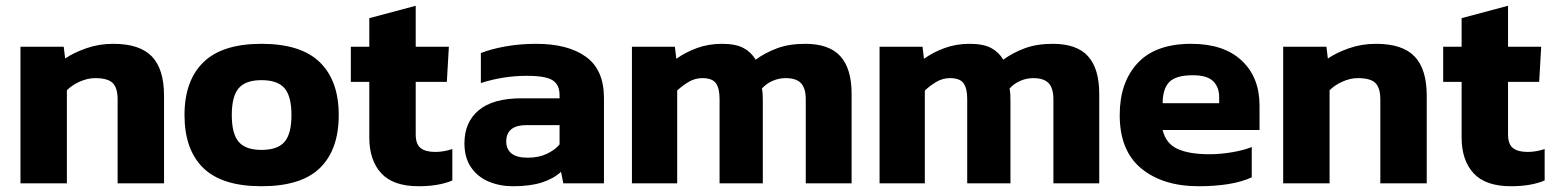

<svg xmlns="http://www.w3.org/2000/svg" viewBox="-20 -636 5389 666"><path d="M51 0V-474H201L206 -433Q235 -453 279 -468.5Q323 -484 373 -484Q465 -484 507 -440Q549 -396 549 -304V0H388V-291Q388 -331 371 -348Q354 -365 310 -365Q284 -365 257 -353Q230 -341 212 -323V0Z M887 10Q750 10 685 -53.5Q620 -117 620 -237Q620 -356 685.5 -420Q751 -484 887 -484Q1024 -484 1089.5 -420Q1155 -356 1155 -237Q1155 -117 1090 -53.5Q1025 10 887 10ZM887 -116Q943 -116 967 -144Q991 -172 991 -237Q991 -302 967 -330Q943 -358 887 -358Q832 -358 808 -330Q784 -302 784 -237Q784 -172 808 -144Q832 -116 887 -116Z M1432 10Q1344 10 1302.5 -35Q1261 -80 1261 -159V-352H1197V-474H1261V-573L1422 -616V-474H1537L1530 -352H1422V-170Q1422 -136 1439 -122.5Q1456 -109 1490 -109Q1519 -109 1549 -119V-10Q1502 10 1432 10Z M1759 10Q1714 10 1675.5 -6Q1637 -22 1614 -55.5Q1591 -89 1591 -139Q1591 -212 1640.5 -253.5Q1690 -295 1789 -295H1921V-306Q1921 -342 1897 -357.5Q1873 -373 1807 -373Q1726 -373 1648 -348V-452Q1683 -466 1733.5 -475Q1784 -484 1840 -484Q1950 -484 2012.5 -439Q2075 -394 2075 -296V0H1934L1926 -40Q1900 -16 1859.5 -3Q1819 10 1759 10ZM1810 -89Q1848 -89 1876 -102Q1904 -115 1921 -135V-202H1807Q1736 -202 1736 -145Q1736 -119 1754 -104Q1772 -89 1810 -89Z M2172 0V-474H2321L2326 -432Q2358 -455 2398 -469.5Q2438 -484 2484 -484Q2532 -484 2559 -469.5Q2586 -455 2601 -429Q2634 -453 2675.5 -468.5Q2717 -484 2773 -484Q2856 -484 2895 -441Q2934 -398 2934 -310V0H2775V-291Q2775 -330 2758.5 -347.5Q2742 -365 2705 -365Q2682 -365 2660 -355.5Q2638 -346 2623 -329Q2625 -318 2625.5 -308Q2626 -298 2626 -284V0H2476V-293Q2476 -329 2463.5 -347Q2451 -365 2416 -365Q2391 -365 2369 -352Q2347 -339 2329 -322V0Z M3031 0V-474H3180L3185 -432Q3217 -455 3257 -469.5Q3297 -484 3343 -484Q3391 -484 3418 -469.5Q3445 -455 3460 -429Q3493 -453 3534.5 -468.5Q3576 -484 3632 -484Q3715 -484 3754 -441Q3793 -398 3793 -310V0H3634V-291Q3634 -330 3617.5 -347.5Q3601 -365 3564 -365Q3541 -365 3519 -355.5Q3497 -346 3482 -329Q3484 -318 3484.5 -308Q3485 -298 3485 -284V0H3335V-293Q3335 -329 3322.5 -347Q3310 -365 3275 -365Q3250 -365 3228 -352Q3206 -339 3188 -322V0Z M4138 10Q4014 10 3939 -51.5Q3864 -113 3864 -237Q3864 -350 3926 -417Q3988 -484 4112 -484Q4225 -484 4287 -426Q4349 -368 4349 -270V-185H4013Q4024 -138 4064.5 -119.5Q4105 -101 4175 -101Q4214 -101 4254.5 -108Q4295 -115 4322 -126V-21Q4288 -5 4241 2.5Q4194 10 4138 10ZM4013 -278H4209V-299Q4209 -334 4188 -354.5Q4167 -375 4117 -375Q4059 -375 4036 -351.5Q4013 -328 4013 -278Z M4431 0V-474H4581L4586 -433Q4615 -453 4659 -468.5Q4703 -484 4753 -484Q4845 -484 4887 -440Q4929 -396 4929 -304V0H4768V-291Q4768 -331 4751 -348Q4734 -365 4690 -365Q4664 -365 4637 -353Q4610 -341 4592 -323V0Z M5221 10Q5133 10 5091.5 -35Q5050 -80 5050 -159V-352H4986V-474H5050V-573L5211 -616V-474H5326L5319 -352H5211V-170Q5211 -136 5228 -122.5Q5245 -109 5279 -109Q5308 -109 5338 -119V-10Q5291 10 5221 10Z"/></svg>

Font: Kanit SemiBold
Style: Regular
Weight: 600
Designer: Katatrad Team
Foundry: CadsonDemak
Version: Version 2.000; ttfautohint (v1.8.3)